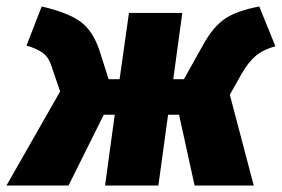

<svg xmlns="http://www.w3.org/2000/svg" viewBox="-58 -574 872 594"><path d="M794 -431Q755 -420 733 -401Q711 -382 692 -350L653 -281L727 0H544L496 -219H462L432 0H267L297 -219H263L154 0H-38L128 -291L100 -373Q92 -397 75 -410Q58 -423 24 -433L71 -554Q153 -535 191.5 -506.5Q230 -478 250 -417L278 -329H312L341 -534H506L478 -329H511L572 -438Q601 -490 636.5 -515Q672 -540 744 -554Z"/></svg>

Font: FiraGO Heavy
Style: Italic
Weight: 900
Italic angle: -8°
Designer: bBox Type GmbH
Foundry: bBox Type GmbH
Version: Version 1.001